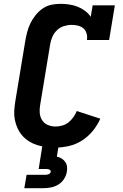

<svg xmlns="http://www.w3.org/2000/svg" viewBox="-20 -763 640 1003"><path d="M270 8Q245 8 221 5Q197 2 174.5 -5Q152 -12 132 -24.5Q112 -37 97 -54Q82 -71 72 -92.5Q62 -114 57.5 -137.5Q53 -161 54.5 -185.5Q56 -210 60 -234L112 -549Q116 -572 122 -595.5Q128 -619 139 -641.5Q150 -664 166 -684Q182 -704 203 -718.5Q224 -733 248 -738Q272 -743 296 -743Q319 -743 342 -739.5Q365 -736 385.5 -728Q406 -720 424 -706.5Q442 -693 454 -675L464 -735H580L550 -554H434Q437 -571 432.5 -587.5Q428 -604 416 -614.5Q404 -625 387.5 -629Q371 -633 354 -633Q334 -633 313.5 -626.5Q293 -620 277.5 -605Q262 -590 253.5 -570.5Q245 -551 242 -531L190 -216Q186 -195 187.5 -174Q189 -153 199.5 -136Q210 -119 229 -110.5Q248 -102 270 -102Q287 -102 305 -107Q323 -112 337.5 -123.5Q352 -135 363 -150.5Q374 -166 381 -183L504 -143Q489 -109 464.5 -79Q440 -49 408.5 -29Q377 -9 341 -0.5Q305 8 270 8ZM107 220 119 150H219Q227 150 235 146.5Q243 143 245 135Q246 127 239 123.5Q232 120 224 120H182L201 0H286L277 55Q290 58 301.5 65Q313 72 320.5 82.5Q328 93 330 107Q332 121 329 135Q326 154 314.5 172Q303 190 285 201Q267 212 247 216Q227 220 207 220Z"/></svg>

Font: Iosevka Slab XBdEx
Style: Italic
Weight: 800
Width: 7
Italic angle: -9°
Monospace: yes
Designer: Belleve Invis
Foundry: Belleve Invis
Version: Version 11.1.1; ttfautohint (v1.8.3)